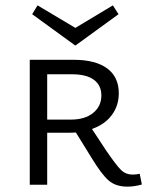

<svg xmlns="http://www.w3.org/2000/svg" viewBox="-20 -689 559 716"><path d="M261 -519 100 -636 120 -669 261 -585 401 -669 422 -636ZM509 -1Q481 7 455 7Q411 7 384.5 -16.5Q358 -40 321 -101L263 -195Q253 -194 233 -194H156V0H91V-466H255Q336 -466 379.5 -434Q423 -402 423 -341Q423 -295 397 -260Q371 -225 323 -208L377 -126Q414 -72 431.5 -55Q449 -38 475 -38Q489 -38 501 -41ZM244 -243Q297 -243 327.5 -268Q358 -293 358 -333Q358 -371 330 -391.5Q302 -412 249 -412H156V-243Z"/></svg>

Font: Ysabeau SC
Style: Regular
Weight: 400
Designer: Christian Thalmann (Catharsis Fonts)
Version: Version 0.003